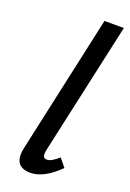

<svg xmlns="http://www.w3.org/2000/svg" viewBox="-140 -762 554 819"><g transform="rotate(20 137.0 -352.5)"><path d="M109 6Q86 6 69.5 -3Q53 -12 47.5 -32.5Q42 -53 49 -85L186 -711H274L142 -111Q138 -93 140.5 -82Q143 -71 157 -71Q168 -71 180 -78Q192 -85 210 -100L240 -63Q206 -29 173 -11.5Q140 6 109 6Z"/></g></svg>

Font: Ysabeau Infant SemiBold
Style: Italic
Weight: 600
Italic angle: -12°
Designer: Christian Thalmann (Catharsis Fonts)
Version: Version 2.002; featfreeze: ss01,ss02,lnum